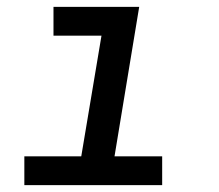

<svg xmlns="http://www.w3.org/2000/svg" viewBox="-20 -540 640 560"><path d="M51 0V-84H217L276 -436H136V-520H386L314 -84H453V0Z"/></svg>

Font: Iosevka SS04 Md Ex Obl
Style: Regular
Weight: 500
Width: 7
Italic angle: -9°
Monospace: yes
Designer: Belleve Invis
Foundry: Belleve Invis
Version: Version 19.0.0; ttfautohint (v1.8.4)